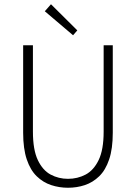

<svg xmlns="http://www.w3.org/2000/svg" viewBox="-20 -872 640 904"><path d="M300 12Q259 12 221 -0.5Q183 -13 153 -42Q123 -71 106 -121.5Q89 -172 89 -247V-659H135V-252Q135 -167 158 -118.5Q181 -70 218.5 -50Q256 -30 300 -30Q345 -30 383 -50Q421 -70 444.5 -118.5Q468 -167 468 -252V-659H511V-247Q511 -172 494 -121.5Q477 -71 447 -42Q417 -13 379.5 -0.5Q342 12 300 12ZM324 -706 191 -819 220 -852 344 -729Z"/></svg>

Font: Source Code Pro ExtraLight Light
Style: Regular
Weight: 300
Monospace: yes
Version: Version 1.018;hotconv 1.0.116;makeotfexe 2.5.65601